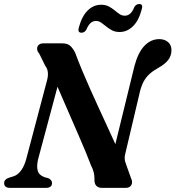

<svg xmlns="http://www.w3.org/2000/svg" viewBox="-23 -910 851 930"><path d="M161.5 -138.5 275 -562.5 226.5 -557Q247.5 -508 269.8 -456.8Q292 -405.5 314 -355Q336 -304.5 356 -258.5Q376 -212.5 392 -174Q408 -135.5 418 -108.5Q427.5 -90 431.2 -74.2Q435 -58.5 434.5 -39.5Q434 -20.5 443.5 -10.2Q453 0 471 0H586.5Q605.5 0 613.2 -13.8Q621 -27.5 612 -46L587.5 -114.5Q581 -131 580.8 -142.8Q580.5 -154.5 585 -170.5L655 -467Q662.5 -496.5 673.8 -516.8Q685 -537 702 -552.2Q719 -567.5 742.5 -580.5Q776 -599 791.5 -619.2Q807 -639.5 807.5 -665.5Q808 -691.5 791.2 -706Q774.5 -720.5 748.5 -720.5Q708 -720.5 677 -688.5Q646 -656.5 628.5 -591L514 -123L565.5 -144Q550.5 -179.5 532.5 -219Q514.5 -258.5 494.8 -301.5Q475 -344.5 454.5 -389Q434 -433.5 413.8 -478.8Q393.5 -524 375 -568.5Q356.5 -613 340.5 -656Q329 -678 316 -689Q303 -700 278 -700H187.5Q171.5 -700 163.8 -692Q156 -684 156.8 -672.5Q157.5 -661 167 -650.5L196 -591.5Q207 -578 208.8 -559.2Q210.5 -540.5 204.5 -519.5L105 -143Q95.5 -106 78.8 -83.8Q62 -61.5 41 -55.5L20 -49Q-3 -41 -3 -23Q-3 -12.5 4 -6.2Q11 0 26.5 0H200.5Q213.5 0 221.2 -5.8Q229 -11.5 229 -23.5Q229 -31.5 224 -37.5Q219 -43.5 210.5 -47L193.5 -51.5Q166 -61 159.8 -83.2Q153.5 -105.5 161.5 -138.5ZM556.5 -755Q535 -755 519.5 -763.2Q504 -771.5 491.2 -782Q478.5 -792.5 467 -800.5Q455.5 -808.5 441.5 -808.5Q412.5 -808.5 395.5 -767Q387 -751.5 371.5 -751.5Q351.5 -751.5 359 -777Q373.5 -831.5 401.8 -859.2Q430 -887 466.5 -887Q488 -887 503.5 -879Q519 -871 531.5 -860.5Q544 -850 555.8 -842Q567.5 -834 581.5 -834Q611.5 -834 627.5 -875.5Q636 -890.5 651.5 -890.5Q671.5 -890.5 663.5 -865Q649.5 -810.5 621 -782.8Q592.5 -755 556.5 -755Z"/></svg>

Font: Fraunces SemiBold
Style: Italic
Weight: 600
Italic angle: -16°
Version: Version 1.000;[b76b70a41]